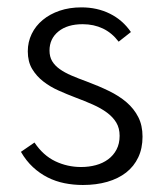

<svg xmlns="http://www.w3.org/2000/svg" viewBox="-20 -500 458 534"><path d="M210.5 14.5Q184.1 14.5 159.3 9.5Q134.5 4.5 112.5 -6.6Q90.5 -17.7 71.6 -35.2Q52.7 -52.7 38.2 -77.7L75.9 -103.6Q100 -67.7 133.6 -51.6Q167.3 -35.5 205.5 -35.5Q227.3 -35.5 246.6 -40.7Q265.9 -45.9 280.7 -56.8Q295.5 -67.7 304.1 -84.1Q312.7 -100.5 312.7 -122.3Q312.7 -143.6 303.4 -159.1Q294.1 -174.5 277.5 -186.8Q260.9 -199.1 238.4 -209.1Q215.9 -219.1 189.1 -229.1Q166.4 -237.7 143 -248.2Q119.5 -258.6 100.5 -273.4Q81.4 -288.2 69.3 -308.4Q57.3 -328.6 57.3 -357.3Q57.3 -383.2 68.2 -405.7Q79.1 -428.2 98.9 -444.5Q118.6 -460.9 145.9 -470.2Q173.2 -479.5 206.4 -479.5Q250.5 -479.5 285.9 -461.8Q321.4 -444.1 344.1 -410.9L310 -384.1Q291.4 -408.6 266.1 -420.7Q240.9 -432.7 210 -432.7Q167.3 -432.7 142.5 -412.5Q117.7 -392.3 117.7 -359.5Q117.7 -342.3 125 -330Q132.3 -317.7 145.9 -308Q159.5 -298.2 178.6 -290Q197.7 -281.8 221.4 -273.2Q254.5 -260.9 283 -247Q311.4 -233.2 332 -215.5Q352.7 -197.7 364.5 -174.5Q376.4 -151.4 376.4 -120Q376.4 -87.3 364.5 -62.3Q352.7 -37.3 330.9 -20.2Q309.1 -3.2 278.4 5.7Q247.7 14.5 210.5 14.5Z"/></svg>

Font: Spartan
Style: Regular
Weight: 400
Designer: Matt Bailey, Mirko Velimirovic
Foundry: Matt Bailey
Version: Version 1.005